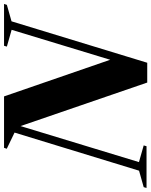

<svg xmlns="http://www.w3.org/2000/svg" viewBox="39 -826 748 950"><g transform="rotate(-90 413.0 -351.0)"><path d="M606.5 -138.5 577 -129.5 740.5 -667.5 657.5 -691 661.5 -705H868.5L864 -691L782.5 -668L577.5 3.5H479.5L255.5 -648.5L274 -655.5L86 -37.5L168.5 -14L164.5 0H-42L-38 -14L43.5 -37L232 -653L152 -691.5L156.5 -705H411Z"/></g></svg>

Font: Newsreader 60pt
Style: Bold Italic
Weight: 700
Italic angle: -17°
Designer: Hugues Gentile
Foundry: Production Type
Version: Version 1.003